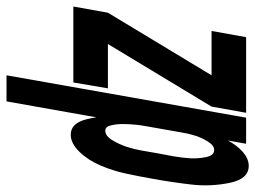

<svg xmlns="http://www.w3.org/2000/svg" viewBox="-147 -658 783 589"><g transform="rotate(-90 244.5 -363.5)"><path d="M30 8Q-10 8 -22 -50.5Q-34 -109 -27 -169Q-20 -229 -9 -289Q-2 -329 6.5 -368.5Q15 -408 31 -446Q47 -484 73 -511Q99 -538 126 -538Q161 -538 173 -490Q177 -475 179 -459L228 -735H308L178 0H98L108 -56Q95 -31 76 -13Q54 8 30 8ZM193 0 212 -106 404 -424H268L286 -530H519L500 -424L308 -106H444L425 0ZM79 -98Q93 -98 105.5 -118.5Q118 -139 124 -160Q130 -180 133 -200L151 -302Q154 -318 156 -334Q158 -354 158.5 -373.5Q159 -393 155 -412.5Q151 -432 138 -432Q122 -432 109 -410.5Q96 -389 88.5 -366Q81 -343 77 -319.5Q73 -296 69 -273Q64 -248 59.5 -222.5Q55 -197 53.5 -172.5Q52 -148 57 -123Q62 -98 79 -98Z"/></g></svg>

Font: Iosevka SS08
Style: Bold Italic
Weight: 700
Italic angle: -10°
Monospace: yes
Designer: Belleve Invis
Foundry: Belleve Invis
Version: 2.1.0; ttfautohint (v1.8.2)